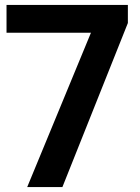

<svg xmlns="http://www.w3.org/2000/svg" viewBox="-20 -760 569 780"><path d="M90.5 0 349.5 -627H6.5V-740H499.5V-666.5L233.5 0Z"/></svg>

Font: Encode Sans SemiExpanded SemiExpanded SemiBold
Style: Regular
Weight: 600
Width: 6
Designer: Multiple Designers
Foundry: Impallari Type
Version: Version 3.000; ttfautohint (v1.8.3) -l 8 -r 50 -G 200 -x 14 